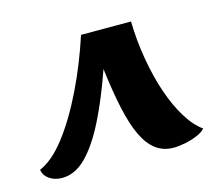

<svg xmlns="http://www.w3.org/2000/svg" viewBox="-70 -740 607 526"><g transform="rotate(-15 234.0 -477.5)"><path d="M47.2 -294.7Q26.5 -294.7 11.5 -304.9Q-3.5 -315.2 -6 -332Q31.5 -347.8 68.5 -396.1Q105.5 -444.3 139.2 -513.5Q172.8 -582.7 198 -660H339.8Q340.8 -606.7 349.8 -553.7Q358.7 -500.7 374.2 -454.8Q389.8 -409 410.8 -375.2Q431.7 -341.5 454.8 -325.8Q448.5 -317.5 432 -310.3Q415.5 -303.2 396.9 -299.4Q378.3 -295.7 363.3 -295.7Q335 -295.7 313.9 -311.2Q292.8 -326.7 277.8 -358Q262.7 -389.3 252 -438.2Q241.3 -487 233.2 -553.7Q205.5 -474.3 176.2 -416.1Q146.8 -357.8 115.2 -326.2Q83.7 -294.7 47.2 -294.7Z"/></g></svg>

Font: Sansita Swashed Light
Style: Regular
Weight: 300
Designer: Pablo Cosgaya
Foundry: Omnibus-Type
Version: Version 1.003